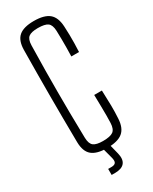

<svg xmlns="http://www.w3.org/2000/svg" viewBox="-241 -858 845 1061"><g transform="rotate(-30 181.5 -328.0)"><path d="M184.5 6.5Q119.5 6.5 88.8 -19.2Q58 -45 57 -104.5Q56 -186 55.5 -258.2Q55 -330.5 55 -399.5Q55 -468.5 55.5 -540.8Q56 -613 57 -693.5Q58 -753 88.5 -778.8Q119 -804.5 183.5 -804.5Q250 -804.5 281 -778.8Q312 -753 315 -693.5Q316.5 -663.5 317 -638Q317.5 -612.5 317 -587Q316.5 -561.5 315 -531H266Q267 -562 267.2 -587.5Q267.5 -613 267.2 -638.5Q267 -664 266 -694.5Q264.5 -732.5 246.5 -746Q228.5 -759.5 183.5 -759.5Q142 -759.5 124.5 -746Q107 -732.5 106 -694.5Q104 -605.5 103.2 -534.8Q102.5 -464 102.5 -399.2Q102.5 -334.5 103.2 -264Q104 -193.5 106 -104Q107 -66 124.8 -52.2Q142.5 -38.5 184.5 -38.5Q231 -38.5 249.8 -52.2Q268.5 -66 270 -104Q271 -127 271 -151.2Q271 -175.5 270.5 -207.2Q270 -239 269 -283.5H318Q320.5 -225 321 -185.5Q321.5 -146 319 -104.5Q316 -45 284.2 -19.2Q252.5 6.5 184.5 6.5ZM131.5 147.5V109H152.5Q173.5 109 180 98.2Q186.5 87.5 179.5 63L162.5 -1H205.5L221.5 63Q231.5 104.5 214 126Q196.5 147.5 153 147.5Z"/></g></svg>

Font: Big Shoulders Text ExtraLight
Style: Regular
Weight: 250
Version: Version 2.002